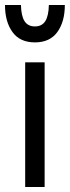

<svg xmlns="http://www.w3.org/2000/svg" viewBox="-50 -750 280 770"><path d="M-30 -730H34Q35 -686 48.5 -665Q62 -644 90 -644Q118 -644 131.5 -665Q145 -686 146 -730H210Q210 -663 180 -621.5Q150 -580 90 -580Q30 -580 0 -621.5Q-30 -663 -30 -730ZM51 -500H129V0H51Z"/></svg>

Font: Uncut Sans VF
Style: Regular
Weight: 400
Designer: Kasper Nordkvist
Foundry: Uncut Type
Version: Version 1.100;FEAKit 1.0